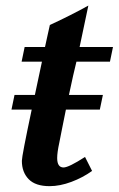

<svg xmlns="http://www.w3.org/2000/svg" viewBox="-20 -654 418 677"><path d="M378.4 -488.3 367.7 -436.5H249.5Q239.3 -396 223.1 -319.3H342.8L332 -267.6H212.4Q207 -243.2 199.5 -203.6Q191.9 -164.1 189 -150.4Q181.6 -116.2 181.6 -96.7Q181.6 -63.5 204.1 -63.5Q222.2 -63.5 279.8 -100.6L304.7 -51.3Q272 -27.8 231.7 -12.7Q191.4 2.4 154.8 2.4Q105 2.4 81.1 -22.2Q57.1 -46.9 57.1 -86.9Q57.1 -104 91.8 -267.6H20.5L31.2 -319.3H103Q114.7 -373.5 127.9 -436.5H56.2L66.9 -488.3H138.7Q141.6 -502 147.5 -528.6Q153.3 -555.2 155.8 -565.9Q231.9 -601.1 291.5 -634.3L260.7 -488.3Z"/></svg>

Font: Flanker
Style: Bold Italic
Weight: 700
Italic angle: -12°
Designer: Flanker
Version: Version 2.000